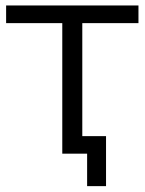

<svg xmlns="http://www.w3.org/2000/svg" viewBox="-20 -545 513 681"><path d="M200.9 0V-482.2L219.1 -462.9H1.7V-525.5H471.1V-462.9H253.7L271.9 -482.2V0ZM289 115.3V-19.3L307.2 0H200.9V-62.2H356.1V115.3Z"/></svg>

Font: Montserrat Thin
Style: Regular
Weight: 100
Designer: Julieta Ulanovsky
Foundry: Julieta Ulanovsky
Version: Version 9.000